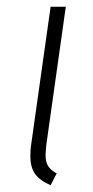

<svg xmlns="http://www.w3.org/2000/svg" viewBox="-20 -542 275 569"><path d="M117 -111Q115 -89 115 -83Q115 -62 122.5 -50Q130 -38 148 -28L130 7Q98 -7 84 -26.5Q70 -46 70 -79Q70 -99 72 -111L130 -522H175Z"/></svg>

Font: Fira Sans Condensed ExtraLight
Style: Italic
Weight: 275
Width: 3
Italic angle: -8°
Designer: Carrois Corporate & Edenspiekermann AG
Foundry: Carrois Corporate GbR & Edenspiekermann AG
Version: Version 4.203